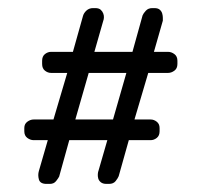

<svg xmlns="http://www.w3.org/2000/svg" viewBox="-20 -454 498 474"><path d="M346 -274 312 -159H352Q360 -159 367 -153.5Q374 -148 374 -138V-130Q374 -119 367 -113.5Q360 -108 352 -108H298L273 -19Q271 -14 265.5 -7Q260 0 249 0H243Q234 0 229 -4Q224 -8 222.5 -13.5Q221 -19 221.5 -24.5Q222 -30 223 -32L245 -108H151L126 -18Q124 -14 118.5 -7Q113 0 103 0H95Q79 0 76 -11Q73 -22 76 -32L98 -108H63Q55 -108 47.5 -113.5Q40 -119 40 -130V-138Q40 -148 47.5 -153.5Q55 -159 63 -159H112L146 -274H106Q98 -274 91 -279.5Q84 -285 84 -296V-304Q84 -315 91 -320.5Q98 -326 106 -326H160L185 -415Q187 -422 193.5 -428Q200 -434 210 -434H215Q224 -434 228.5 -430Q233 -426 235 -420.5Q237 -415 236.5 -410Q236 -405 235 -403L213 -326H307L332 -416Q334 -421 340 -427.5Q346 -434 356 -434H361Q370 -434 374.5 -430Q379 -426 380.5 -420.5Q382 -415 382 -410Q382 -405 382 -403L360 -326H395Q403 -326 410.5 -320.5Q418 -315 418 -304V-296Q418 -285 410.5 -279.5Q403 -274 395 -274ZM199 -274 166 -159H259L292 -274Z"/></svg>

Font: Chathura
Style: ExtraBold
Weight: 800
Designer: Appaji Ambarisha Darbha
Foundry: Aditya Fonts
Version: Version 1.001 2016